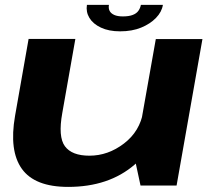

<svg xmlns="http://www.w3.org/2000/svg" viewBox="-20 -746 870 772"><path d="M545 0H690L794 -589H606.5L521.5 -109.5ZM283 -589.5H95L40.5 -280Q16 -139.5 68 -67Q120 5.5 254 5.5Q417.5 5.5 521.5 -84.2Q625.5 -174 638.5 -249L556 -297.5Q542.5 -218 478.5 -169Q414.5 -120 339.5 -120Q269 -120 241 -158Q213 -196 230.5 -292ZM463 -620Q511 -620 547.5 -635Q584 -650 607.2 -674Q630.5 -698 635 -726.5H546.5Q544 -713 536.2 -702.2Q528.5 -691.5 513.2 -685.8Q498 -680 474 -680Q452.5 -680 439.2 -686Q426 -692 420.8 -702.2Q415.5 -712.5 418 -726.5H329.5Q325 -698 339.5 -674Q354 -650 385.8 -635Q417.5 -620 463 -620Z"/></svg>

Font: Anybody Expanded
Style: Bold Italic
Weight: 700
Width: 7
Italic angle: -10°
Version: Version 1.113;gftools[0.9.25]